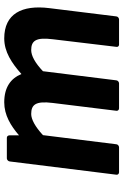

<svg xmlns="http://www.w3.org/2000/svg" viewBox="138 -694 568 883"><g transform="rotate(-90 421.5 -252.0)"><path d="M60 0C59 5 63 12 71 12H186C191 12 199 8 200 0L242 -338C281 -374 315 -392 339 -392C382 -392 400 -372 390 -293L354 0C353 5 357 12 365 12H480C485 12 493 8 494 0L536 -338C575 -375 608 -392 633 -392C675 -392 693 -372 683 -293L648 0C647 5 650 12 658 12H774C779 12 787 8 788 0L826 -308C842 -435 800 -516 687 -516C625 -516 574 -482 523 -437C503 -486 462 -516 393 -516C334 -516 285 -486 241 -448V-492C241 -498 237 -504 230 -504H135C130 -504 122 -499 121 -491Z"/></g></svg>

Font: Falling Sky
Style: BdObl
Weight: 700
Designer: Paul D. Hunt
Foundry: Adobe Systems Incorporated
Version: Version 1.02